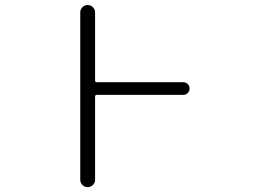

<svg xmlns="http://www.w3.org/2000/svg" viewBox="-20 -774 1040 772"><path d="M716.8 -443.4Q727.5 -443.4 734.9 -436Q742.2 -428.7 742.2 -418Q742.2 -407.2 734.9 -399.9Q727.5 -392.6 716.8 -392.6H369.1Q362.3 -392.6 362.3 -384.8V-50.8Q362.3 -39.1 353.5 -30.3Q344.7 -21.5 332.5 -21.5Q320.3 -21.5 311.5 -30.3Q302.7 -39.1 302.7 -50.8V-724.6Q302.7 -736.3 311.5 -745.1Q320.3 -753.9 332.5 -753.9Q344.7 -753.9 353.5 -745.1Q362.3 -736.3 362.3 -724.6V-451.2Q362.3 -443.4 369.1 -443.4Z"/></svg>

Font: Rounded-X Mgen+ 1m light
Style: Regular
Weight: 200
Designer: [Source Han Sans]
Ryoko NISHIZUKA  (kana & ideographs); Paul D. Hunt (Latin, Greek & Cyrillic); Wenlong ZHANG  (bopomofo
Version: Version 1.059.20150602